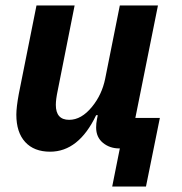

<svg xmlns="http://www.w3.org/2000/svg" viewBox="-20 -545 670 705"><path d="M392 140 420 0H418Q383 0 358 -20.5Q333 -41 333 -77Q333 -92 336 -107L339 -122H333Q269 12 164 12Q105 12 72.5 -23.5Q40 -59 40 -124Q40 -151 49 -200L114 -525H254L192 -213Q185 -180 185 -160Q185 -105 234 -105Q279 -105 318 -153Q354 -197 366 -255L420 -525H560L477 -112H567L516 140Z"/></svg>

Font: Aneliza
Style: Bold Italic
Weight: 700
Italic angle: -11.31°
Designer: Mike Abbink, Paul van der Laan, Pieter van Rosmalen
Foundry: Bold Monday
Version: Version 3.0